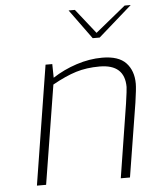

<svg xmlns="http://www.w3.org/2000/svg" viewBox="-54 -808 676 853"><g transform="rotate(-5 284.0 -381.5)"><path d="M161 -532H191L192 -471Q241 -503 299 -522Q357 -541 414 -541Q487 -541 520 -506Q553 -471 553 -413Q553 -390 544 -329L491 0H450L502 -328Q511 -390 511 -402Q511 -503 399 -503Q341 -503 294 -488.5Q247 -474 188 -441L117 0H76ZM284 -763H312L399 -653L534 -763H561L411 -631H380Z"/></g></svg>

Font: Exo ExtraLight
Style: Italic
Weight: 275
Italic angle: -9°
Designer: Natanael Gama
Foundry: Natanael Gama
Version: Version 1.500; ttfautohint (v1.6)